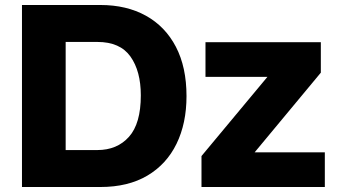

<svg xmlns="http://www.w3.org/2000/svg" viewBox="-20 -749 1352 769"><path d="M68 0V-729H382Q487 -729 564.5 -686Q642 -643 684.5 -561.5Q727 -480 727 -364Q727 -255 687 -173Q647 -91 570 -45.5Q493 0 382 0ZM370 -581H243V-148H370Q449 -148 496.5 -201Q544 -254 544 -367Q544 -464 502.5 -522.5Q461 -581 370 -581ZM1000 -139H1281V0H787V-124L1051 -441H803V-580H1265V-458Z"/></svg>

Font: BDO Grotesk ExtraBold
Style: Regular
Weight: 800
Designer: Deni Anggara
Foundry: Lokal Container
Version: Version 2.000